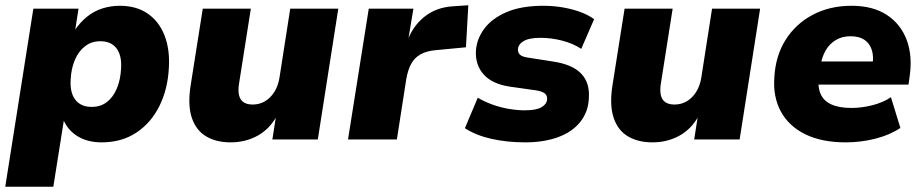

<svg xmlns="http://www.w3.org/2000/svg" viewBox="-30 -531 3517 731"><path d="M-10 180 97 -498H269L256 -415H254Q275 -446 301.5 -467.5Q328 -489 360 -499Q392 -509 426 -509Q489 -509 532 -479.5Q575 -450 596 -397Q617 -344 613 -274Q609 -192 577 -127.5Q545 -63 489 -26Q433 11 357 11Q303 11 265 -12.5Q227 -36 210 -78H214L173 180ZM319 -124Q353 -124 377 -142.5Q401 -161 415 -194.5Q429 -228 431 -271Q434 -320 413.5 -347Q393 -374 352 -374Q319 -374 294.5 -355.5Q270 -337 255.5 -304Q241 -271 239 -227Q236 -178 257 -151Q278 -124 319 -124Z M848 11Q793 11 754.5 -12Q716 -35 700 -83.5Q684 -132 696 -207L742 -498H925L880 -212Q876 -187 880 -169Q884 -151 897 -142Q910 -133 932 -133Q958 -133 979 -145.5Q1000 -158 1014.5 -181Q1029 -204 1034 -235L1075 -498H1258L1180 0H1007L1021 -90H1024Q997 -40 951 -14.5Q905 11 848 11Z M1295 0 1374 -498H1544L1523 -372H1520Q1540 -430 1585 -466.5Q1630 -503 1694 -507L1753 -511L1744 -351L1629 -340Q1594 -337 1571 -324Q1548 -311 1535.5 -288Q1523 -265 1517 -231L1481 0Z M1970 11Q1900 11 1840.5 -2.5Q1781 -16 1740 -43L1789 -159Q1814 -144 1844.5 -133Q1875 -122 1907 -116.5Q1939 -111 1968 -111Q2012 -111 2032 -123Q2052 -135 2053 -153Q2054 -167 2044.5 -175Q2035 -183 2011 -187L1912 -201Q1844 -211 1811.5 -247.5Q1779 -284 1782 -338Q1785 -383 1814 -422Q1843 -461 1899 -485Q1955 -509 2039 -509Q2074 -509 2108.5 -503.5Q2143 -498 2175 -487Q2207 -476 2232 -458L2183 -345Q2151 -366 2109.5 -376.5Q2068 -387 2029 -387Q1984 -387 1963.5 -374.5Q1943 -362 1942 -344Q1941 -331 1949.5 -323Q1958 -315 1978 -312L2074 -297Q2149 -286 2182.5 -251Q2216 -216 2212 -158Q2210 -105 2179 -66.5Q2148 -28 2094 -8.5Q2040 11 1970 11Z M2454 11Q2399 11 2360.5 -12Q2322 -35 2306 -83.5Q2290 -132 2302 -207L2348 -498H2531L2486 -212Q2482 -187 2486 -169Q2490 -151 2503 -142Q2516 -133 2538 -133Q2564 -133 2585 -145.5Q2606 -158 2620.5 -181Q2635 -204 2640 -235L2681 -498H2864L2786 0H2613L2627 -90H2630Q2603 -40 2557 -14.5Q2511 11 2454 11Z M3190 11Q3099 11 3036.5 -19.5Q2974 -50 2943.5 -105.5Q2913 -161 2918 -234Q2922 -317 2960.5 -378.5Q2999 -440 3064 -474.5Q3129 -509 3212 -509Q3293 -509 3346 -474.5Q3399 -440 3422 -379Q3445 -318 3433 -238L3429 -209H3063L3076 -297H3306L3292 -284Q3297 -317 3289 -341.5Q3281 -366 3261 -379.5Q3241 -393 3208 -393Q3176 -393 3152 -378.5Q3128 -364 3113.5 -339Q3099 -314 3094 -281L3088 -247Q3082 -205 3093 -176.5Q3104 -148 3134 -134Q3164 -120 3211 -120Q3251 -120 3292 -130.5Q3333 -141 3362 -161L3398 -44Q3358 -17 3303 -3Q3248 11 3190 11Z"/></svg>

Font: Nunito Sans 10pt Black
Style: Italic
Weight: 900
Italic angle: -9°
Designer: Vernon Adams
Foundry: Vernon Adams
Version: Version 3.101;gftools[0.9.27]